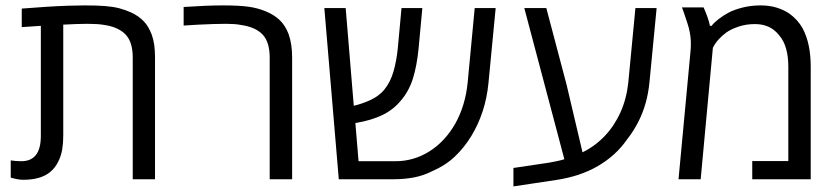

<svg xmlns="http://www.w3.org/2000/svg" viewBox="-20 -660 3091 707"><path d="M65.4 2Q55.7 2 44.4 0Q33.2 -2 19.5 -5.9V-69.3Q38.1 -66.4 59.1 -66.4Q94.2 -66.4 112.3 -89.4Q130.4 -112.3 130.4 -160.2V-564.9Q112.8 -564 95.2 -562.5Q77.6 -561 60.1 -560.1V-628.4Q109.4 -632.3 151.4 -635Q193.4 -637.7 228.5 -638.9Q263.7 -640.1 292 -640.1Q336.9 -640.1 367.2 -637.7Q397.5 -635.3 419.7 -629.4Q441.9 -623.5 462.4 -614.3Q490.7 -601.1 509 -582Q527.3 -563 538.6 -532.7Q544.9 -515.6 547.9 -494.9Q550.8 -474.1 550.8 -449.7V0H468.8V-447.8Q468.8 -505.9 441.9 -533.4Q415 -561 362.3 -568.4Q339.8 -572.3 301.8 -572.3Q283.7 -572.3 261.5 -571.5Q239.3 -570.8 212.9 -569.3V-160.2Q212.9 -133.3 209.2 -110.8Q205.6 -88.4 196.8 -69.8Q184.1 -41.5 162.6 -24.9Q145 -11.2 120.8 -4.6Q96.7 2 65.4 2Z M973.1 0V-447.8Q973.1 -505.4 946.8 -533Q920.4 -560.5 868.2 -567.9Q856.4 -570.3 842.5 -571.3Q828.6 -572.3 813 -572.3Q793.9 -572.3 765.6 -571.5Q737.3 -570.8 708 -569.1Q678.7 -567.4 656.2 -565.9V-634.3Q699.7 -637.2 735.8 -638.7Q772 -640.1 801.8 -640.1Q860.4 -640.1 895 -635.3Q929.7 -630.4 960 -617.7Q990.2 -605 1010.3 -585.7Q1030.3 -566.4 1042.5 -535.2Q1049.3 -515.6 1052.5 -494.6Q1055.7 -473.6 1055.7 -447.8V0Z M1227.5 0 1174.3 -630.4H1252.9L1282.7 -270.5Q1315.4 -278.3 1345.2 -292.2Q1375 -306.2 1394.5 -329.1Q1417.5 -356.9 1429 -397Q1440.4 -437 1444.8 -482.4L1458.5 -630.4H1535.2L1521.5 -482.9Q1515.1 -417.5 1500.5 -370.8Q1485.8 -324.2 1456.1 -289.6Q1428.7 -256.3 1388.9 -236.8Q1349.1 -217.3 1292 -207.5Q1291 -207.5 1290 -207.3Q1289.1 -207 1288.6 -207L1300.3 -66.4H1436.5Q1503.9 -66.4 1561.5 -102.8Q1619.1 -139.2 1656.7 -205.1Q1693.8 -272 1702.1 -356.4L1728 -630.4H1805.2L1778.8 -355.5Q1773.4 -299.3 1757.3 -250.2Q1741.2 -201.2 1715.3 -158.7Q1689 -115.7 1654.3 -83Q1619.6 -50.3 1571.8 -29.8Q1540.5 -13.7 1505.1 -6.8Q1469.7 0 1431.6 0Z M1870.6 26.4V-41.5L2001.5 -61Q2015.1 -63.5 2029.5 -66.4Q2043.9 -69.3 2058.1 -73.7L1910.6 -630.4H1991.7L2066.4 -347.7L2125 -99.1Q2170.9 -121.6 2206.5 -158.9Q2242.2 -196.3 2264.6 -246.1Q2287.1 -295.9 2293.5 -355.5L2319.8 -630.4H2397.9L2371.6 -357.9Q2367.7 -316.9 2357.2 -279.8Q2346.7 -242.7 2329.3 -209.2Q2312 -175.8 2288.6 -146Q2248 -87.4 2182.1 -48.8Q2116.2 -10.3 2026.9 2.9Q1982.9 9.8 1943.8 15.4Q1904.8 21 1870.6 26.4Z M2478.5 0 2522.5 -469.2Q2523.4 -478.5 2523.7 -485.6Q2523.9 -492.7 2523.9 -499.5Q2523.9 -514.2 2522.2 -527.1Q2520.5 -540 2516.6 -556.6Q2515.6 -561.5 2511.7 -573Q2507.8 -584.5 2504.2 -595.5Q2500.5 -606.4 2499.5 -609.9Q2497.6 -615.7 2495.4 -621.3Q2493.2 -627 2491.2 -632.8H2570.8Q2579.6 -613.3 2585.4 -596.4Q2591.3 -579.6 2594.2 -564.9H2600.6Q2606.9 -574.7 2625.7 -589.4Q2644.5 -604 2663.6 -613.8Q2682.6 -624 2713.9 -632.1Q2745.1 -640.1 2780.8 -640.1Q2813.5 -640.1 2840.3 -631.8Q2867.2 -623.5 2888.2 -608.9Q2902.8 -598.1 2914.8 -584.7Q2926.8 -571.3 2935.5 -555.7Q2950.2 -528.3 2957.8 -492.9Q2965.3 -457.5 2965.3 -414.6V0H2750V-66.9H2882.8V-414.6Q2882.8 -452.1 2874.5 -481.2Q2866.2 -510.3 2849.6 -529.3Q2839.8 -542 2826.9 -551.5Q2814 -561 2797.1 -566.2Q2780.3 -571.3 2758.8 -571.3Q2727.5 -571.3 2699.7 -562Q2671.9 -552.7 2654.8 -540.5Q2638.7 -528.8 2625.7 -514.4Q2612.8 -500 2605 -483.9L2560.1 0Z"/></svg>

Font: Wonky
Style: Regular
Weight: 400
Designer: Monotype Design Team
Foundry: Monotype Imaging Inc.
Version: Version 3.000